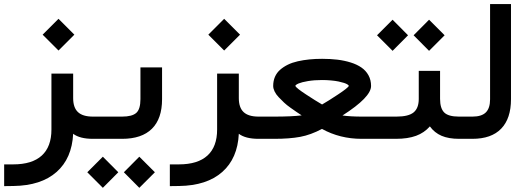

<svg xmlns="http://www.w3.org/2000/svg" viewBox="-23 -671 2550 928"><path d="M183.1 -503.4 259.8 -580.1 336.4 -503.4 259.8 -426.8ZM433.6 0H425.8Q362.8 0 330.6 -24.4Q324.7 94.7 250.2 160.4Q175.8 226.1 42 228L6.8 228.5H-2.9V218.8V133.3V123.5H6.8H41Q132.3 123.5 179 80.8Q225.6 38.1 225.6 -44.9V-305.7V-315.4H235.4H320.8H330.6V-305.7V-196.8Q330.6 -150.9 353.8 -129.2Q377 -107.4 425.8 -107.4H433.6Q445.8 -107.4 445.8 -57.1V-51.8Q445.8 0 433.6 0Z M575.7 161.6 650.4 86.4 725.6 161.6 650.4 236.8ZM398.9 161.6 474.1 86.4 548.8 161.6 474.1 236.8ZM428.2 -107.4H566.9Q615.2 -107.4 635.5 -125.2Q655.8 -143.1 655.8 -191.9V-335.4V-345.2H665.5H750.5H760.3V-335.4V-191.4Q760.3 -97.2 711.2 -48.6Q662.1 0 567.4 0H428.2Q416 0 416 -51.8V-57.1Q416 -107.4 428.2 -107.4Z M983.9 -503.4 1060.5 -580.1 1137.2 -503.4 1060.5 -426.8ZM1234.4 0H1226.6Q1163.6 0 1131.3 -24.4Q1125.5 94.7 1051 160.4Q976.6 226.1 842.8 228L807.6 228.5H797.9V218.8V133.3V123.5H807.6H841.8Q933.1 123.5 979.7 80.8Q1026.4 38.1 1026.4 -44.9V-305.7V-315.4H1036.1H1121.6H1131.3V-305.7V-196.8Q1131.3 -150.9 1154.5 -129.2Q1177.7 -107.4 1226.6 -107.4H1234.4Q1246.6 -107.4 1246.6 -57.1V-51.8Q1246.6 0 1234.4 0Z M1778.3 0H1724.6Q1620.1 0 1533.2 -47.9Q1479 -19 1427.7 -9.5Q1376.5 0 1303.2 0H1229.5Q1217.3 0 1217.3 -51.8V-57.1Q1217.3 -107.4 1229.5 -107.4H1302.7Q1385.3 -107.4 1435.1 -113.3Q1420.9 -122.6 1409.9 -130.1Q1398.9 -137.7 1380.9 -150.4Q1362.8 -163.1 1349.9 -175.3Q1336.9 -187.5 1324 -201.2Q1311 -214.8 1304.2 -229Q1297.4 -243.2 1297.4 -255.4Q1297.4 -279.8 1305.9 -299.6Q1314.5 -319.3 1330.6 -333.5Q1346.7 -347.7 1367.9 -358.2Q1389.2 -368.7 1416.3 -374.8Q1443.4 -380.9 1472.4 -383.8Q1501.5 -386.7 1534.2 -386.7Q1573.7 -386.7 1607.9 -382.6Q1642.1 -378.4 1672.4 -368.9Q1702.6 -359.4 1724.1 -344.5Q1745.6 -329.6 1758.1 -306.9Q1770.5 -284.2 1770.5 -255.4Q1770.5 -201.2 1632.3 -112.8Q1670.9 -107.4 1727.5 -107.4H1778.3Q1790.5 -107.4 1790.5 -57.1V-51.8Q1790.5 0 1778.3 0ZM1533.7 -166Q1564.5 -183.6 1610.8 -214.4Q1657.2 -245.1 1663.1 -255.4Q1662.6 -258.8 1656.7 -262.7Q1650.9 -266.6 1639.6 -270.3Q1628.4 -273.9 1613.3 -277.1Q1598.1 -280.3 1577.1 -282.2Q1556.2 -284.2 1533.2 -284.2Q1496.1 -284.2 1465.6 -279.1Q1435.1 -273.9 1420.2 -267.6Q1405.3 -261.2 1404.3 -255.4Q1410.2 -244.6 1456.3 -214.4Q1502.4 -184.1 1533.7 -166Z M1976.1 -500.5 2050.8 -575.7 2126 -500.5 2050.8 -425.3ZM1799.3 -500.5 1874.5 -575.7 1949.2 -500.5 1874.5 -425.3ZM2206.1 0H2195.8Q2145.5 0 2111.3 -14.6Q2077.1 -29.3 2054.7 -60.1Q2027.8 -29.3 1988 -14.6Q1948.2 0 1890.6 0H1772.9Q1760.7 0 1760.7 -51.8V-57.1Q1760.7 -107.4 1772.9 -107.4H1893.1Q1951.7 -107.4 1976.3 -127.9Q2001 -148.4 2001 -192.9V-318.8V-328.6H2010.7H2094.2H2104V-318.8V-192.9Q2104 -147.5 2124 -127.4Q2144 -107.4 2195.3 -107.4H2206.1Q2218.3 -107.4 2218.3 -57.1V-51.8Q2218.3 0 2206.1 0Z M2201.2 -107.4H2260.7Q2304.7 -107.4 2325.2 -127.7Q2345.7 -147.9 2345.7 -190.9V-641.6V-651.4H2355.5H2437H2446.8V-641.6V-191.4Q2446.8 -98.1 2399.4 -49.1Q2352.1 0 2260.3 0H2201.2Q2189 0 2189 -51.8V-57.1Q2189 -107.4 2201.2 -107.4Z"/></svg>

Font: Shabnam Medium WOL
Style: Medium-WOL
Weight: 500
Foundry: DejaVu fonts team - Redesigned by Saber Rastikerdar - Based on Vazir font
Version: Version 5.0.0